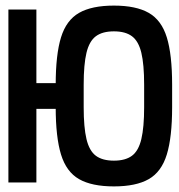

<svg xmlns="http://www.w3.org/2000/svg" viewBox="-20 -652 640 686"><path d="M387 14Q308 14 262.5 -12Q217 -38 198 -100Q179 -162 179 -269V-349Q179 -457 198 -518.5Q217 -580 262.5 -606Q308 -632 387 -632Q466 -632 511.5 -606Q557 -580 576 -518.5Q595 -457 595 -349V-269Q595 -162 576 -100Q557 -38 511.5 -12Q466 14 387 14ZM10 0V-618H110V0ZM56 -263V-355H235V-263ZM387 -78Q428 -78 451.5 -95.5Q475 -113 485 -155Q495 -197 495 -269V-349Q495 -422 485 -463.5Q475 -505 451.5 -522.5Q428 -540 387 -540Q346 -540 322.5 -522.5Q299 -505 289 -463.5Q279 -422 279 -349V-269Q279 -197 289 -155Q299 -113 322.5 -95.5Q346 -78 387 -78Z"/></svg>

Font: Victor Mono
Style: Bold
Weight: 700
Monospace: yes
Designer: Rune Bjørnerås
Version: Version 1.561;gftools[0.9.30]